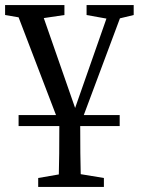

<svg xmlns="http://www.w3.org/2000/svg" viewBox="-20 -495 555 754"><path d="M320 -436V-475H505V-436L451 -423L309 -43H450V0H295Q295 62 295.5 107Q296 152 297 189L388 204V239H130V204L211 190Q212 153 212.5 108.5Q213 64 213 0H53V-43H200L53 -427L0 -436V-475H233V-436L152 -424L275 -71L398 -422Z"/></svg>

Font: Source Serif Pro
Style: Regular
Weight: 400
Designer: Frank Grießhammer
Foundry: Adobe Systems Incorporated
Version: Version 3.001;hotconv 1.0.111;makeotfexe 2.5.65597